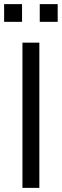

<svg xmlns="http://www.w3.org/2000/svg" viewBox="-22 -912 300 932"><path d="M87 0V-705H169V0ZM171 -806V-892H258V-806ZM-2 -806V-892H85V-806Z"/></svg>

Font: NunitoSans1
Style: Book
Weight: 400
Designer: Vernon Adams
Foundry: Vernon Adams
Version: Version 3.101;gftools[0.9.27]